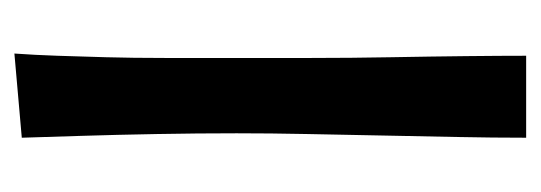

<svg xmlns="http://www.w3.org/2000/svg" viewBox="-256 -478 733 260"><g transform="rotate(90 110.0 -347.5)"><path d="M52 -1Q54 -29 55 -59Q56 -89 57 -125Q58 -161 58 -204.5Q58 -248 58 -302Q58 -349 58 -403Q58 -457 57 -511Q56 -565 55.5 -612.5Q55 -660 55 -694H166Q166 -649 165 -599.5Q164 -550 163 -498.5Q162 -447 161 -397.5Q160 -348 160 -302Q160 -249 161 -194Q162 -139 163.5 -91Q165 -43 166 -11Z"/></g></svg>

Font: Truculenta
Style: Bold
Weight: 700
Designer: Ivan Castro, Eva Sanz & Omnibus-Type Team
Foundry: Omnibus-Type
Version: Version 1.002